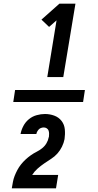

<svg xmlns="http://www.w3.org/2000/svg" viewBox="-20 -868 540 1056"><path d="M437 -307H53L63 -373H447ZM240 -444 291 -756 250 -720 208 -760 307 -848H395L328 -444ZM45 168V167Q48 150 51 133Q54 116 60.5 99.5Q67 83 75.5 67Q84 51 95.5 36.5Q107 22 120.5 9.5Q134 -3 149.5 -14Q165 -25 181 -33Q197 -41 211.5 -52.5Q226 -64 235.5 -80Q245 -96 248 -113L249 -115Q250 -124 250 -132.5Q250 -141 247.5 -149Q245 -157 237.5 -162Q230 -167 221 -167Q214 -167 206.5 -164.5Q199 -162 194 -157Q189 -152 185 -145Q181 -138 180 -131H93Q97 -153 108.5 -175Q120 -197 139 -212.5Q158 -228 181.5 -234.5Q205 -241 227 -241Q254 -241 278.5 -232Q303 -223 318.5 -203Q334 -183 336.5 -156.5Q339 -130 335 -103Q331 -82 321 -61.5Q311 -41 296 -24Q281 -7 261.5 5.5Q242 18 223 31Q204 44 186.5 59.5Q169 75 157 94H300L288 168Z"/></svg>

Font: Iosevka Extrabold Oblique
Style: Regular
Weight: 800
Italic angle: -9°
Monospace: yes
Designer: Belleve Invis
Foundry: Belleve Invis
Version: Version 32.5.0; ttfautohint (v1.8.4)